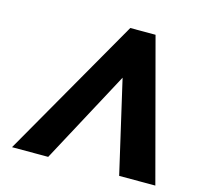

<svg xmlns="http://www.w3.org/2000/svg" viewBox="-115 -956 1162 1087"><g transform="rotate(15 465.5 -412.5)"><path d="M665.7 -825H517.7L45.5 0H257.5L548.4 -542L673.5 0H885.5Z"/></g></svg>

Font: Sztylet
Style: BdObl
Weight: 700
Foundry: Cannot Into Space Fonts, PlusOne Fonts
Version: Version 0.12